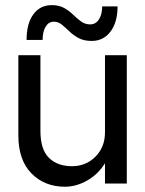

<svg xmlns="http://www.w3.org/2000/svg" viewBox="-20 -715 565 748"><path d="M181.5 -695Q210.5 -695 230.2 -683.8Q250 -672.5 265.2 -657.5Q280.5 -642.5 296 -631.2Q311.5 -620 331.5 -620Q352.5 -620 365.2 -639Q378 -658 378 -690H438Q438 -628.5 410.5 -592Q383 -555.5 337.5 -555.5Q306.5 -555.5 286 -566.8Q265.5 -578 250.2 -592.8Q235 -607.5 221 -619Q207 -630.5 190 -630.5Q169.5 -630.5 157.8 -611Q146 -591.5 146 -559.5H83.5Q83.5 -623 109.8 -659Q136 -695 181.5 -695ZM137.5 -205Q137.5 -132.5 170.8 -100Q204 -67.5 260.5 -67.5Q315 -67.5 352 -104.8Q389 -142 389 -199.5V-500H474V0H389V-79Q362 -35.5 319.2 -11.5Q276.5 12.5 233 12.5Q154 12.5 102.8 -39.2Q51.5 -91 51.5 -188V-500H137.5Z"/></svg>

Font: Overused Grotesk
Style: Regular
Weight: 450
Version: Version 0.004